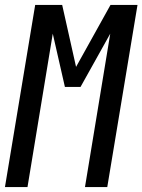

<svg xmlns="http://www.w3.org/2000/svg" viewBox="-33 -755 575 775"><path d="M-13 0 109 -735H218L274 -485L413 -735H522L400 0H310L412 -619L292 -404H229L180 -619L78 0Z"/></svg>

Font: Iosevka SS04 Medium Oblique
Style: Regular
Weight: 500
Italic angle: -9°
Monospace: yes
Designer: Belleve Invis
Foundry: Belleve Invis
Version: Version 19.0.0; ttfautohint (v1.8.4)